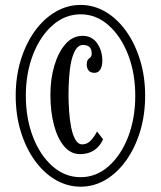

<svg xmlns="http://www.w3.org/2000/svg" viewBox="-20 -726 634 758"><path d="M298.5 11Q245.5 11 199 -16.2Q152.5 -43.5 117.2 -92.5Q82 -141.5 62 -206.8Q42 -272 42 -348Q42 -424 62 -489Q82 -554 117.2 -603Q152.5 -652 199 -679.2Q245.5 -706.5 298.5 -706.5Q351 -706.5 397 -679.2Q443 -652 478 -603Q513 -554 533 -489Q553 -424 553 -348Q553 -272 533 -206.8Q513 -141.5 478 -92.5Q443 -43.5 397 -16.2Q351 11 298.5 11ZM298.5 -26.5Q359.5 -26.5 408.5 -69.5Q457.5 -112.5 485.8 -185.5Q514 -258.5 514 -348Q514 -437 485.8 -510Q457.5 -583 408.5 -626.2Q359.5 -669.5 298.5 -669.5Q236.5 -669.5 187.5 -626.2Q138.5 -583 110.2 -510Q82 -437 82 -348Q82 -258.5 110.2 -185.5Q138.5 -112.5 187.5 -69.5Q236.5 -26.5 298.5 -26.5ZM296 -117.5Q259.5 -117.5 233.2 -148.5Q207 -179.5 193 -232.5Q179 -285.5 179 -352Q179 -413.5 194.5 -466.5Q210 -519.5 238.5 -552Q267 -584.5 306 -584.5Q343 -584.5 363.5 -555.2Q384 -526 384 -486Q384 -464.5 376 -451.5Q368 -438.5 353 -438.5Q337 -438.5 329.8 -447.8Q322.5 -457 322.5 -471.5Q322.5 -489.5 332.2 -495.5Q342 -501.5 342 -514Q342 -548.5 308 -548.5Q290 -548.5 278.8 -530.2Q267.5 -512 261.2 -483Q255 -454 252.8 -420Q250.5 -386 250.5 -354.5Q250.5 -322.5 252.8 -287.8Q255 -253 261 -223Q267 -193 277.8 -174.5Q288.5 -156 305 -156Q325.5 -156 340.8 -173.8Q356 -191.5 363 -207L387 -176Q360 -117.5 296 -117.5Z"/></svg>

Font: Imbue 10pt SemiBold
Style: Regular
Weight: 600
Designer: Tyler Finck
Foundry: Etcetera Type Company
Version: Version 1.102; ttfautohint (v1.8.3)